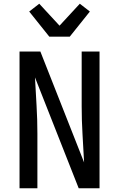

<svg xmlns="http://www.w3.org/2000/svg" viewBox="-20 -1012 640 1032"><path d="M85 0V-735H197L432 -139Q428 -215 423.5 -290.5Q419 -366 419 -441V-735H515V0H403L168 -596Q172 -520 176.5 -444.5Q181 -369 181 -294V0ZM245 -815 137 -950 191 -992 300 -874 409 -992 463 -950 355 -815Z"/></svg>

Font: Iosevka Medium Extended
Style: Regular
Weight: 500
Width: 7
Monospace: yes
Designer: Belleve Invis
Foundry: Belleve Invis
Version: Version 32.5.0; ttfautohint (v1.8.4)